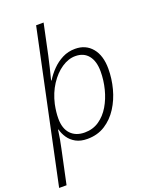

<svg xmlns="http://www.w3.org/2000/svg" viewBox="-197 -857 947 1188"><g transform="rotate(-20 276.5 -262.5)"><path d="M-19 234.9 191.4 -759.8H240.7L197.8 -557.1Q189.9 -521.5 180.2 -481.2Q170.4 -440.9 161.6 -406.7H165Q185.5 -440.4 215.3 -470.9Q245.1 -501.5 283.2 -521Q321.3 -540.5 367.2 -540.5Q437 -540.5 478.3 -491Q519.5 -441.4 519.5 -354.5Q519.5 -289.1 502.4 -224.6Q485.4 -160.2 451.4 -107.2Q417.5 -54.2 367.2 -22.2Q316.9 9.8 250.5 9.8Q205.6 9.8 175 -7.1Q144.5 -23.9 126.5 -50.5Q108.4 -77.1 101.1 -106.4H98.1Q94.7 -79.6 88.9 -46.6Q83 -13.7 77.1 12.7L29.8 234.9ZM248.5 -33.2Q302.2 -33.2 343.3 -61.3Q384.3 -89.4 412.1 -136.2Q439.9 -183.1 454.3 -240.2Q468.8 -297.4 468.8 -355.5Q468.8 -422.4 438.7 -460Q408.7 -497.6 353 -497.6Q307.6 -497.6 262.9 -467.5Q218.3 -437.5 183.6 -384.3Q148.9 -331.1 133.3 -262.2Q127.9 -235.8 125.5 -213.6Q123 -191.4 123 -170.4Q123 -103.5 156.5 -68.4Q189.9 -33.2 248.5 -33.2Z"/></g></svg>

Font: Open Sans Light
Style: Italic
Weight: 300
Italic angle: -12°
Designer: Monotype Design Team
Foundry: Monotype Imaging Inc.
Version: Version 3.003; ttfautohint (v1.8.4)